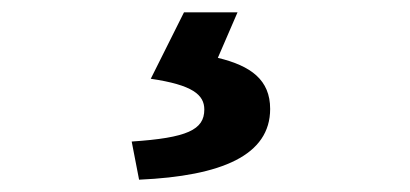

<svg xmlns="http://www.w3.org/2000/svg" viewBox="-20 -24 666 312"><path d="M206 268C341 262 419 228 419 153C419 106 388 83 334 70L366 -4H279L225 104C293 114 312 130 312 154C312 187 284 200 194 206Z"/></svg>

Font: Noto Sans Mono CJK SC
Style: Bold
Weight: 700
Designer: Ryoko NISHIZUKA 西塚涼子 (kana, bopomofo & ideographs); Paul D. Hunt (Latin, Greek & Cyrillic); Sandoll Communications 산돌커뮤니
Foundry: Adobe
Version: Version 2.004;hotconv 1.0.118;makeotfexe 2.5.65603